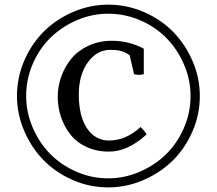

<svg xmlns="http://www.w3.org/2000/svg" viewBox="-20 -793 934 828"><path d="M585.9 -245.1Q592.3 -240.2 601.1 -229.7Q609.9 -219.2 611.8 -212.9Q530.8 -139.2 450.2 -139.2Q395.5 -139.2 352.1 -159.7Q308.6 -180.2 282.5 -214.4Q256.3 -248.5 242.7 -289.8Q229 -331.1 229 -376Q229 -420.9 244.4 -463.6Q259.8 -506.3 288.3 -540.8Q316.9 -575.2 362.3 -596.2Q407.7 -617.2 462.9 -617.2Q536.1 -617.2 600.1 -583V-473.1Q579.1 -467.3 558.1 -473.1L539.1 -555.2Q519 -568.8 500.2 -573.5Q481.4 -578.1 456.1 -578.1Q397.5 -578.1 358.6 -523.9Q319.8 -469.7 319.8 -386.2Q319.8 -291.5 355.5 -239.3Q391.1 -187 450.2 -187Q522.9 -187 585.9 -245.1ZM841.8 -378.9Q841.8 -297.9 809.3 -224.4Q776.9 -150.9 722.9 -98.6Q668.9 -46.4 596.4 -15.6Q523.9 15.1 446.8 15.1Q365.7 15.1 292.2 -17.3Q218.8 -49.8 166.7 -103.5Q114.7 -157.2 84 -229.5Q53.2 -301.8 53.2 -378.9Q53.2 -460 85.4 -533.4Q117.7 -606.9 171.1 -659.2Q224.6 -711.4 296.9 -742.2Q369.1 -772.9 446.8 -772.9Q527.8 -772.9 601.6 -740.7Q675.3 -708.5 727.5 -654.8Q779.8 -601.1 810.8 -528.8Q841.8 -456.5 841.8 -378.9ZM801.8 -378.9Q801.8 -448.7 773.9 -513.9Q746.1 -579.1 699.2 -627.4Q652.3 -675.8 586.2 -704.8Q520 -733.9 446.8 -733.9Q377 -733.9 312 -706.1Q247.1 -678.2 198.7 -631.3Q150.4 -584.5 121.6 -518.3Q92.8 -452.1 92.8 -378.9Q92.8 -309.6 120.4 -244.4Q147.9 -179.2 194.8 -130.9Q241.7 -82.5 307.9 -53.2Q374 -23.9 446.8 -23.9Q516.1 -23.9 581.3 -51.8Q646.5 -79.6 694.8 -126.5Q743.2 -173.3 772.5 -239.7Q801.8 -306.2 801.8 -378.9Z"/></svg>

Font: Adamina
Style: Regular
Weight: 400
Designer: Cyreal (www.cyreal.org)
Foundry: Cyreal (www.cyreal.org)
Version: Version 1.010